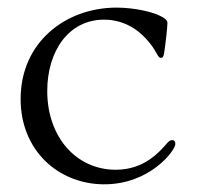

<svg xmlns="http://www.w3.org/2000/svg" viewBox="-20 -465 514 497"><path d="M247.2 12.1C367.2 13.5 433.9 -75.3 433.9 -92.3C433.9 -97.3 431.8 -102.3 426.1 -102.3C422.2 -102.3 418.3 -101.2 412.6 -94.5C392.4 -71 352.6 -25.6 279.8 -25.6C176.8 -25.6 102.3 -110.8 102.3 -229.4C102.3 -331.7 157 -414.1 249.3 -414.1C302.6 -414.1 340.9 -386.4 365.8 -355.8C388.5 -328.1 387.8 -315.3 396.3 -315.3C400.9 -315.3 403.4 -317.8 404.8 -327.4C409.8 -360.8 413 -392.4 413.4 -405.5C413.4 -411.2 409.8 -415.5 399.9 -421.2C376.4 -434.7 326 -445.3 282 -445.3C149.1 -445.3 33.4 -355.1 33.4 -208.8C33.4 -74.6 131.4 10.7 247.2 12.1Z"/></svg>

Font: Margiela Serif Light
Style: Regular
Weight: 300
Designer: Andreas Faust, Stefan Endress
Version: Version 1.002;FEAKit 1.0